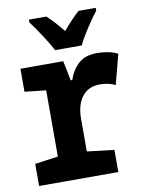

<svg xmlns="http://www.w3.org/2000/svg" viewBox="-86 -827 672 888"><g transform="rotate(-10 250.0 -383.0)"><path d="M332 -606Q347 -638 375.5 -681.5Q404 -725 426 -753V-766H345Q309 -733 268 -685Q228 -735 194 -766H112V-753Q134 -724 163 -679.5Q192 -635 207 -606ZM397 0V-104L270 -119V-272Q270 -338 299.5 -376Q329 -414 383 -414Q424 -414 455 -398L492 -539Q467 -551 442.5 -555Q418 -559 395 -559Q339 -559 307.5 -530Q276 -501 261 -456H254L235 -549H34V-441L134 -430V-119L25 -104V0Z"/></g></svg>

Font: Noto Sans Mono UI Condensed ExtraBold
Style: Regular
Weight: 800
Width: 3
Designer: Monotype Design team
Foundry: Monotype Imaging Inc.
Version: 1.000